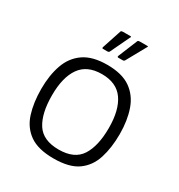

<svg xmlns="http://www.w3.org/2000/svg" viewBox="-156 -747 802 860"><g transform="rotate(30 245.0 -317.5)"><path d="M245 6Q165 6 121 -25Q77 -56 59.5 -111Q42 -166 42 -237Q42 -307 61 -361.5Q80 -416 124.5 -447Q169 -478 245 -478Q322 -478 366 -447Q410 -416 429 -361.5Q448 -307 448 -237Q448 -166 430.5 -111Q413 -56 369.5 -25Q326 6 245 6ZM245 -40Q326 -40 359 -91.5Q392 -143 392 -236Q392 -329 356.5 -379.5Q321 -430 245 -430Q169 -430 133.5 -379.5Q98 -329 98 -236Q98 -142 131 -91Q164 -40 245 -40ZM224 -534Q223 -533 221 -531.5Q219 -530 214 -530H192Q186 -530 188 -537L221 -637Q223 -641 232 -641H270Q273 -641 274 -639.5Q275 -638 272 -635ZM303 -534Q302 -533 300 -531.5Q298 -530 293 -530H271Q265 -530 267 -537L308 -637Q310 -641 319 -641H357Q360 -641 361 -639.5Q362 -638 359 -635Z"/></g></svg>

Font: Glory Thin Light
Style: Regular
Weight: 300
Version: Version 1.011